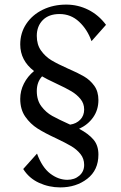

<svg xmlns="http://www.w3.org/2000/svg" viewBox="-20 -776 527 835"><path d="M324 -216Q364 -195 386 -169.5Q408 -144 408 -104Q408 -36 359.5 1.5Q311 39 242 39Q193 39 149.5 19Q106 -1 81 -41L141 -108Q163 -48 198.5 -21Q234 6 273 6Q304 6 325 -12Q346 -30 346 -59Q346 -86 330 -106Q314 -126 290.5 -140Q267 -154 225 -174Q175 -197 143.5 -217Q112 -237 90 -268.5Q68 -300 68 -346Q68 -381 84 -412.5Q100 -444 128 -467Q68 -513 68 -583Q68 -633 94.5 -672.5Q121 -712 166.5 -734Q212 -756 268 -756Q319 -756 364 -733.5Q409 -711 441 -668L378 -597Q360 -648 324 -681.5Q288 -715 239 -715Q192 -715 166 -688.5Q140 -662 140 -620Q140 -582 158.5 -556Q177 -530 203.5 -514Q230 -498 275 -478Q319 -459 345.5 -443.5Q372 -428 390 -403Q408 -378 408 -341Q408 -298 385 -265.5Q362 -233 324 -216ZM346 -300Q346 -326 330 -345.5Q314 -365 290.5 -379Q267 -393 226 -412Q179 -434 163 -444Q140 -419 140 -380Q140 -340 160 -313.5Q180 -287 207 -272Q234 -257 285 -234Q312 -238 329 -255.5Q346 -273 346 -300Z"/></svg>

Font: Amita
Style: Regular
Weight: 400
Designer: Eduardo Rodriguez Tunni, Modular Infotech, Brian J. Bonislawsky
Foundry: Eduardo Rodriguez Tunni, Modular Infotech, Brian J. Bonislawsky
Version: Version 1.004